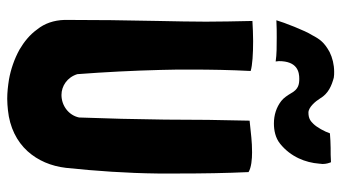

<svg xmlns="http://www.w3.org/2000/svg" viewBox="-232 -720 968 545"><g transform="rotate(90 252.5 -448.0)"><path d="M261 16C272 16 283 15 293 14C342 9 382 -11 410 -42C436 -71 452 -108 457 -151C466 -237 472 -324 473 -411V-472C473 -539 472 -604 469 -669C456 -677 432 -679 413 -679C381 -679 363 -676 323 -672C321 -595 320 -515 320 -432C319 -349 317 -268 314 -188C308 -159 281 -138 250 -138C225 -138 200 -154 191 -183C185 -262 181 -341 179 -419C178 -448 178 -476 178 -505C178 -562 179 -618 182 -675C166 -680 133 -682 97 -682C78 -682 58 -681 40 -680C41 -630 42 -589 42 -548C42 -507 41 -465 40 -413C38 -324 37 -235 37 -147C38 -116 47 -90 64 -69C79 -48 99 -32 121 -19C148 -4 178 6 206 11C225 14 243 16 261 16ZM331 -741C350 -741 372 -745 389 -759C426 -789 442 -831 445 -869C445 -873 446 -876 446 -879C446 -890 443 -898 441 -903C426 -902 413 -902 400 -902C387 -902 373 -901 359 -900C354 -885 342 -863 332 -853C325 -846 318 -839 300 -839C285 -839 268 -859 260 -872C246 -896 223 -905 201 -911C195 -912 190 -912 184 -912C164 -912 144 -907 128 -899C101 -884 92 -872 80 -849C68 -831 44 -769 38 -748C55 -749 72 -749 87 -749C111 -749 135 -749 155 -746C155 -749 154 -752 154 -755C154 -808 185 -813 204 -813C221 -813 234 -810 245 -790C251 -780 258 -769 267 -762C285 -748 307 -741 331 -741Z"/></g></svg>

Font: Londrina Solid CC
Style: CC
Weight: 400
Designer: Marcelo Magalhaes
Foundry: Tipos Pereira
Version: Version 1.003;FEAKit 1.0